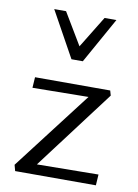

<svg xmlns="http://www.w3.org/2000/svg" viewBox="-81 -761 586 815"><g transform="rotate(10 211.5 -353.0)"><path d="M294 -364 53 -361 56 -407H380L386 -386L128 -44L393 -47L390 0H42L35 -26ZM86 -706H137L219 -569L303 -706H354L244 -509H195Z"/></g></svg>

Font: LXGW Bright GB
Style: Regular
Weight: 400
Designer: Christian Thalmann (Catharsis Fonts)
Foundry: LXGW / Christian Thalmann (Catharsis Fonts) / Fontworks Inc.
Version: Version 5.510